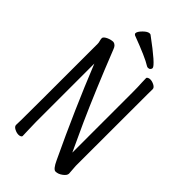

<svg xmlns="http://www.w3.org/2000/svg" viewBox="-270 -954 1041 1041"><g transform="rotate(45 250.0 -434.0)"><path d="M342 -741Q336 -741 330 -745Q293 -769 168 -816Q161 -820 161 -826Q161 -839 181.5 -859.5Q202 -880 217 -880Q222 -880 225 -878Q361 -778 361 -758Q361 -752 356 -746.5Q351 -741 342 -741ZM102 12Q87 12 71 3.5Q55 -5 55 -17Q55 -29 56 -55Q57 -81 57 -641Q57 -650 54 -659.5Q51 -669 51 -680Q55 -691 74 -699.5Q93 -708 111 -708Q130 -704 138 -681Q229 -451 305 -282L377 -126V-589Q377 -631 375 -659L374 -695Q374 -699 380.5 -702.5Q387 -706 395 -706Q410 -706 426 -697.5Q442 -689 442 -677Q442 -665 441.5 -639.5Q441 -614 441 -88Q441 -79 443 -61L445 -33Q445 -19 425 -4Q405 11 385 11Q368 11 346 -37Q221 -301 120 -552V-105Q120 -74 121.5 -45Q123 -16 123 1Q123 5 117 8.5Q111 12 102 12Z"/></g></svg>

Font: Moon Stars Kai HW
Style: Regular
Weight: 400
Designer: GuiWonder
Version: Version 1.101